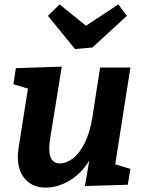

<svg xmlns="http://www.w3.org/2000/svg" viewBox="-20 -841 656 873"><path d="M573 -534 504 -94 573 -73 561 -1 366 5 386 -111Q348 -50 295 -19Q242 12 188 12Q129 12 95 -26Q61 -64 61 -129Q61 -142 65 -172L107 -438L41 -458L52 -531L261 -538L207 -205Q204 -184 204 -165Q204 -98 252 -98Q282 -98 312 -121Q342 -144 365.5 -191.5Q389 -239 400 -307L435 -534ZM371 -724 518 -821 557 -769 400 -625 321 -618 198 -769 251 -821Z"/></svg>

Font: Bitter Pro
Style: Bold Italic
Weight: 700
Italic angle: -9°
Designer: Sol Matas, and Bitter project Authors
Foundry: Sol Matas
Version: Version 1.010